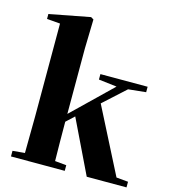

<svg xmlns="http://www.w3.org/2000/svg" viewBox="-120 -924 913 1021"><g transform="rotate(15 336.5 -413.0)"><path d="M381 -516 481 -504 356 -383 266 -296V-656L270 -817L255 -826L31 -783V-756L104 -750V-238L102 -37L35 -31V0H331V-31L268 -37C267 -94 266 -187 266 -246V-253L310 -294L452 0H671V-31L606 -37L423 -396L544 -506L641 -516V-546H381Z"/></g></svg>

Font: Noto Serif SC Black
Style: Regular
Weight: 900
Designer: Ryoko NISHIZUKA 西塚涼子 (kana & ideographs); Frank Grießhammer (Latin, Greek & Cyrillic); Wenlong ZHANG 张文龙 (bopomofo); San
Foundry: Adobe
Version: Version 2.001;hotconv 1.1.0;makeotfexe 2.6.0